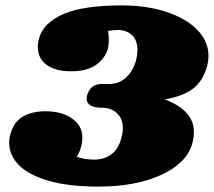

<svg xmlns="http://www.w3.org/2000/svg" viewBox="-20 -686 792 711"><path d="M591 -318Q646 -296 672 -266.5Q698 -237 698 -197Q698 -175 691 -151Q669 -80 575 -37.5Q481 5 344 5Q234 5 160 -16.5Q86 -38 50 -74.5Q14 -111 14 -157Q14 -176 20 -194Q33 -237 67 -255.5Q101 -274 148 -274Q209 -274 247 -247Q285 -220 285 -177Q285 -160 279.5 -140Q274 -120 264 -106Q290 -95 329 -95Q367 -95 393 -115Q419 -135 429 -174Q435 -194 435 -211Q435 -246 413.5 -266.5Q392 -287 358 -287Q301 -287 301 -321Q301 -325 303 -335Q310 -355 322.5 -365Q335 -375 358 -375H387Q422 -376 446.5 -398.5Q471 -421 483 -459Q489 -483 489 -500Q489 -538 468 -556.5Q447 -575 418 -575Q397 -575 380 -571Q383 -555 383 -538Q383 -523 380 -508Q370 -470 336 -446Q302 -422 244 -422Q185 -422 152.5 -446Q120 -470 120 -512Q120 -529 126 -548Q142 -602 215 -634Q288 -666 432 -666Q523 -666 596 -642Q669 -618 710.5 -575.5Q752 -533 752 -479Q752 -459 746 -438Q730 -383 692.5 -356Q655 -329 591 -318Z"/></svg>

Font: Shrikhand
Style: Regular
Weight: 400
Italic angle: -14°
Designer: Jonny Pinhorn
Foundry: Jonny Pinhorn
Version: Version 1.001;PS 1.001;hotconv 1.0.88;makeotf.lib2.5.647800